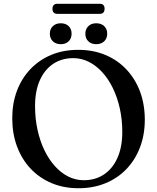

<svg xmlns="http://www.w3.org/2000/svg" viewBox="-20 -981 834 1019"><path d="M395 -716.5Q474.5 -716.5 539.5 -689.2Q604.5 -662 651.2 -612.2Q698 -562.5 723.2 -494.8Q748.5 -427 748.5 -345.5Q748.5 -266 723.2 -199.5Q698 -133 651.5 -84.2Q605 -35.5 540.2 -8.8Q475.5 18 396.5 18Q318 18 253.5 -9.2Q189 -36.5 142.2 -86.2Q95.5 -136 70.2 -204Q45 -272 45 -353.5Q45 -433 70 -499.2Q95 -565.5 141.5 -614.2Q188 -663 252.2 -689.8Q316.5 -716.5 395 -716.5ZM629 -280.5Q629 -346.5 615.8 -405.8Q602.5 -465 578.8 -513.8Q555 -562.5 522.5 -598Q490 -633.5 451 -653Q412 -672.5 368.5 -672.5Q308 -672.5 262.2 -642Q216.5 -611.5 191.2 -554.5Q166 -497.5 166 -418Q166 -352 179 -292.5Q192 -233 215.5 -184.2Q239 -135.5 271.2 -99.5Q303.5 -63.5 342.5 -44Q381.5 -24.5 424.5 -24.5Q486 -24.5 532 -55.2Q578 -86 603.5 -143.5Q629 -201 629 -280.5ZM302.5 -746.5Q276.5 -746.5 260.5 -761.8Q244.5 -777 244.5 -802Q244.5 -827 260.5 -842.2Q276.5 -857.5 302.5 -857.5Q329 -857.5 344.5 -842.2Q360 -827 360 -802Q360 -777.5 344.5 -762Q329 -746.5 302.5 -746.5ZM490.5 -746.5Q464.5 -746.5 448.8 -761.8Q433 -777 433 -802Q433 -826.5 448.8 -842Q464.5 -857.5 490.5 -857.5Q517.5 -857.5 533.2 -842.2Q549 -827 549 -802Q549 -777.5 533.2 -762Q517.5 -746.5 490.5 -746.5ZM258.5 -934Q258.5 -947.5 265.2 -954.2Q272 -961 284 -961H509.5Q522 -961 528.5 -954.5Q535 -948 535 -934.5Q535 -921 528.5 -914.2Q522 -907.5 509.5 -907.5H284Q272 -907.5 265.2 -914.2Q258.5 -921 258.5 -934Z"/></svg>

Font: Fraunces Wonky
Style: Regular
Weight: 400
Version: Version 1.000;[b76b70a41]